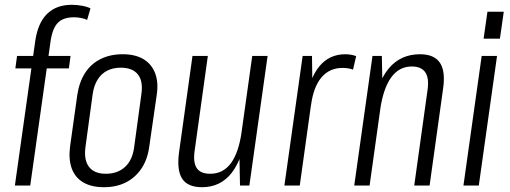

<svg xmlns="http://www.w3.org/2000/svg" viewBox="-20 -773 2126 800"><path d="M127 -603Q138 -678 176.5 -715.5Q215 -753 279 -753Q300 -753 322 -749Q344 -745 357 -738L343 -690Q334 -695 318.5 -698Q303 -701 289 -701Q244 -701 221.5 -678.5Q199 -656 191 -603L106 0H42ZM51 -540H274L267 -488H44Z M413 7Q361 7 327 -13Q293 -33 279 -71Q265 -109 272 -163L302 -377Q310 -431 334.5 -469Q359 -507 399 -527Q439 -547 491 -547Q543 -547 577 -527Q611 -507 626 -469Q641 -431 633 -377L602 -163Q595 -109 569.5 -71Q544 -33 504.5 -13Q465 7 413 7ZM421 -49Q470 -49 501 -77.5Q532 -106 539 -160L569 -380Q577 -435 554.5 -463Q532 -491 483 -491Q451 -491 426.5 -478.5Q402 -466 386.5 -441Q371 -416 366 -380L336 -160Q329 -106 351 -77.5Q373 -49 421 -49Z M791 -145Q784 -97 799.5 -73Q815 -49 856 -49Q910 -49 942.5 -93.5Q975 -138 987 -225L1016 -290L1008 -231Q992 -113 945.5 -53Q899 7 822 7Q762 7 739 -28.5Q716 -64 726 -138L782 -540H846ZM1019 0H980L977 -154L1031 -540H1095Z M1241 -540H1280L1282 -380L1229 0H1165ZM1255 -349Q1269 -446 1310.5 -496.5Q1352 -547 1419 -547Q1430 -547 1442 -545Q1454 -543 1464 -539L1451 -483Q1432 -490 1407 -490Q1353 -490 1319.5 -450.5Q1286 -411 1276 -335Z M1761 -395Q1769 -446 1752.5 -471Q1736 -496 1696 -496Q1643 -496 1610 -450.5Q1577 -405 1564 -316L1525 -250L1533 -309Q1550 -428 1599.5 -487.5Q1649 -547 1730 -547Q1789 -547 1813 -511.5Q1837 -476 1826 -402L1770 0H1706ZM1532 -540H1571L1574 -386L1520 0H1456Z M2051 -540 1975 0H1911L1987 -540ZM2079 -724 2063 -612H1995L2011 -724Z"/></svg>

Font: Pathway Extreme Condensed ExtraLight
Style: Italic
Weight: 250
Width: 3
Italic angle: -8°
Version: Version 1.001;gftools[0.9.26]